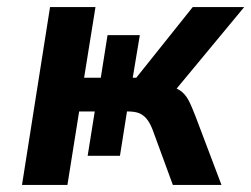

<svg xmlns="http://www.w3.org/2000/svg" viewBox="-20 -521 708 541"><path d="M42 0 121 -501H249L217 -302H264L283 -422H374L354 -302H364L523 -501H668L460 -250L442 -281Q473 -276 487.5 -266Q502 -256 511 -239Q520 -222 531 -193L604 0H467L412 -150Q405 -170 396 -182.5Q387 -195 374.5 -201Q362 -207 339 -207H326L341 -227L318 -82H227L247 -207H203L170 0Z"/></svg>

Font: Nunito Sans 7pt SemiCondensed
Style: Bold Italic
Weight: 700
Width: 4
Italic angle: -9°
Designer: Vernon Adams
Foundry: Vernon Adams
Version: Version 3.101;gftools[0.9.27]